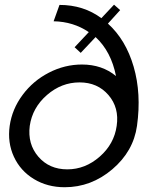

<svg xmlns="http://www.w3.org/2000/svg" viewBox="-20 -783 656 813"><path d="M437 -683.1Q512.7 -614.7 545.9 -500.7Q579.1 -386.7 560.1 -250Q544.9 -142.1 455.6 -66.2Q366.2 9.8 253.9 9.8Q180.7 9.8 123.5 -24.9Q66.4 -59.6 38.8 -119.4Q11.2 -179.2 21 -250Q31.2 -321.3 75.7 -381.1Q120.1 -440.9 187 -475.3Q253.9 -509.8 327.1 -509.8Q412.1 -509.8 471.2 -460.9Q450.7 -564.9 384.8 -626L321.8 -559.1L295.9 -583L356 -647Q290.5 -691.4 207 -692.9L231.9 -762.2Q333.5 -762.2 409.2 -706.1L462.9 -763.2L488.8 -740.2ZM265.1 -65.9Q340.8 -65.9 402.1 -119.6Q463.4 -173.3 474.1 -250Q485.4 -327.1 439.2 -380.6Q393.1 -434.1 316.9 -434.1Q240.2 -434.1 178.7 -380.6Q117.2 -327.1 106 -250Q96.2 -173.3 142.3 -119.6Q188.5 -65.9 265.1 -65.9Z"/></svg>

Font: Oakes Grotesk
Style: Italic
Weight: 400
Italic angle: -8°
Designer: Samuel Oakes
Foundry: Samuel Oakes
Version: Version 1.000;PS 001.000;hotconv 1.0.88;makeotf.lib2.5.64775